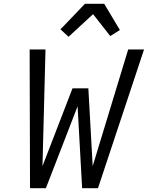

<svg xmlns="http://www.w3.org/2000/svg" viewBox="-20 -997 790 1017"><path d="M139 0 137 -735H221L205 -117L364 -529H448L471 -117L659 -735H743L499 0H415L391 -434L223 0ZM343 -802 300 -842 319 -861 430 -977H532L615 -838L564 -806L473 -922Z"/></svg>

Font: Iosevka Custom Oblique
Style: Regular
Weight: 400
Italic angle: -9°
Designer: Belleve Invis
Foundry: Belleve Invis
Version: Version 27.0.1